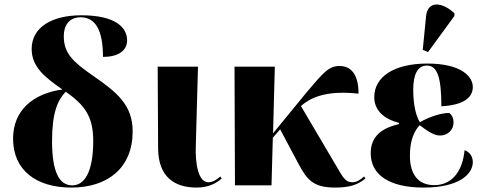

<svg xmlns="http://www.w3.org/2000/svg" viewBox="-20 -837 2191 867"><path d="M302 10C467 10 579 -79 579 -244C579 -362 509 -420 400 -495C308 -559 268 -597 268 -674C268 -723 293 -759 344 -759C413 -759 445 -697 445 -580C511 -580 554 -606 554 -655C554 -712 503 -768 347 -768C218 -768 123 -716 123 -616C123 -534 184 -487 262 -433C130 -415 39 -339 39 -211C39 -68 144 10 302 10ZM306 0C248 0 215 -60 215 -200C215 -329 241 -386 277 -423C359 -364 402 -315 401 -197C400 -58 361 0 306 0Z M868 10C922 10 958 -10 981 -31L975 -40C962 -29 943 -14 921 -14C872 -14 862 -109 864 -173L874 -536H692L694 -166C695 -40 766 10 868 10Z M1041 0H1206L1212 -215L1245 -253L1328 -97C1366 -26 1394 10 1493 10C1554 10 1595 -1 1630 -31L1624 -40C1606 -24 1589 -14 1571 -14C1542 -14 1531 -31 1500 -85L1339 -358C1392 -406 1473 -428 1599 -414C1599 -493 1571 -539 1513 -539C1464 -539 1439 -508 1362 -417L1213 -235L1221 -536H1039Z M1913 -602 2032 -765V-777C1978 -828 1911 -836 1904 -764L1889 -612ZM1893 10C2052 10 2115 -50 2115 -105C2115 -127 2104 -149 2078 -159C2067 -51 2012 -1 1941 -1C1867 -1 1831 -51 1831 -134C1831 -207 1852 -246 1875 -272C1903 -251 1936 -225 1967 -225C2002 -225 2028 -251 2028 -283C2028 -305 2020 -318 2009 -327C1973 -327 1919 -310 1876 -285C1861 -308 1846 -358 1846 -431C1846 -498 1864 -541 1908 -541C1956 -541 1973 -484 1973 -357C2081 -363 2115 -401 2115 -444C2115 -492 2062 -550 1910 -550C1760 -550 1670 -491 1670 -398C1670 -339 1713 -300 1782 -282V-277C1708 -259 1654 -225 1654 -145C1654 -50 1734 10 1893 10Z"/></svg>

Font: Noto Serif Display ExtraBold
Style: Regular
Weight: 800
Designer: Monotype Design Team
Foundry: Monotype Imaging Inc.
Version: Version 2.009